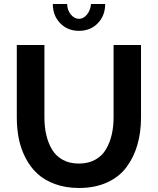

<svg xmlns="http://www.w3.org/2000/svg" viewBox="-20 -935 790 960"><path d="M435.1 -915H505.9Q505.9 -856.9 469 -818.8Q432.1 -780.8 375 -780.8Q317.9 -780.8 281 -818.8Q244.1 -856.9 244.1 -915H315.9Q315.9 -885.3 333.7 -863Q351.6 -840.8 375 -840.8Q397.5 -840.8 414.8 -862.1Q432.1 -883.3 435.1 -915ZM375 4.9Q309.1 4.9 255.9 -14.4Q202.6 -33.7 167.2 -66.4Q131.8 -99.1 108.2 -144.5Q84.5 -189.9 74.2 -240.5Q64 -291 64 -348.1V-710H202.1V-348.1Q202.1 -301.3 211.2 -261.5Q220.2 -221.7 239.5 -188.5Q258.8 -155.3 293.2 -136.2Q327.6 -117.2 374 -117.2Q421.4 -117.2 456.3 -136.5Q491.2 -155.8 510.5 -189.5Q529.8 -223.1 538.8 -262.5Q547.9 -301.8 547.9 -348.1V-710H685.1V-348.1Q685.1 -273.4 667 -210.9Q648.9 -148.4 612.5 -99.4Q576.2 -50.3 515.4 -22.7Q454.6 4.9 375 4.9Z"/></svg>

Font: Rawline
Style: Bold
Weight: 700
Designer: Matt McInerney, Pablo Impallari, Rodrigo Fuenzalida
Foundry: Matt McInerney, Pablo Impallari, Rodrigo Fuenzalida
Version: Version 4.020;PS 004.020;hotconv 1.0.88;makeotf.lib2.5.64775